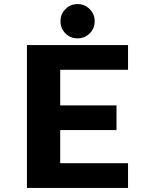

<svg xmlns="http://www.w3.org/2000/svg" viewBox="-20 -921 750 941"><path d="M607.5 -579H275V-404.5H551V-283.5H275V-121H607.5V0H112V-700H607.5ZM360 -733Q325 -733 300.8 -757.2Q276.5 -781.5 276.5 -816.5Q276.5 -852 300.8 -876.5Q325 -901 360 -901Q395 -901 419.5 -876.5Q444 -852 444 -816.5Q444 -781.5 419.5 -757.2Q395 -733 360 -733Z"/></svg>

Font: League Mono
Style: Bold
Weight: 700
Width: 6
Designer: Tyler Finck
Foundry: The League of Moveable Type / Tyler Finck
Version: Version 2.300;RELEASE